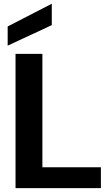

<svg xmlns="http://www.w3.org/2000/svg" viewBox="-20 -981 585 1001"><path d="M61 0V-700H201V-109H506V0ZM20 -743V-843L249 -961H250V-850Z"/></svg>

Font: DM Sans 28pt ExtraBold
Style: Regular
Weight: 800
Version: Version 4.004;gftools[0.9.30]